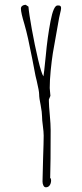

<svg xmlns="http://www.w3.org/2000/svg" viewBox="-20 -775 343 807"><path d="M172.9 12.2Q183.1 12.2 189 3.7Q194.8 -4.9 194.8 -17.1Q194.8 -19 194.3 -20.5Q193.8 -22 193.8 -23.9L190.9 -26.9Q192.9 -85.9 192.9 -229Q192.9 -251.5 189.5 -289.1Q185.5 -332 185.5 -349.1V-356.9L191.9 -372.1Q191.9 -377.9 190.4 -388.7Q189 -399.9 189 -404.8Q189 -437 193.1 -478.8Q197.3 -520.5 202.1 -551.3Q210 -598.1 228.5 -700.2Q229.5 -706.5 232.9 -719.7Q236.8 -734.4 236.8 -741.2Q236.8 -746.6 234.4 -749Q232.4 -751 230.2 -751.5Q228 -752 225.6 -752Q223.1 -752 221.7 -752Q205.1 -752 192.4 -686Q179.2 -617.2 172.4 -540.5Q164.1 -458.5 162.6 -454.1Q154.3 -465.3 140.1 -524.9Q126 -584.5 113.8 -652.1Q101.6 -719.7 99.6 -747.1L87.9 -754.9Q79.6 -754.9 73.7 -750.5Q67.9 -746.1 67.9 -738.8Q67.9 -721.7 82.5 -673.8Q90.8 -645 98.1 -612.1Q105.5 -579.1 115.7 -526.9L128.9 -458Q129.4 -456.5 130.4 -451.4Q131.3 -446.3 134.3 -435.5Q144.5 -392.1 144.5 -378.9Q144.5 -362.8 150.9 -333Q156.7 -302.2 156.7 -286.1Q156.7 -271 160.2 -245.6Q163.6 -220.2 163.6 -205.1Q163.6 -180.2 161.1 -108.4Q158.7 -36.6 158.7 -12.2Q158.7 -2.9 162.4 4.6Q166 12.2 172.9 12.2Z"/></svg>

Font: Amatica SC
Style: Regular
Weight: 400
Designer: Vernon Adams, Ben Nathan
Foundry: newtypography
Version: Version 2.001